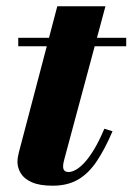

<svg xmlns="http://www.w3.org/2000/svg" viewBox="-20 -580 421 610"><path d="M147.5 10Q105.5 10 81 -1Q56.5 -12 46 -29.5Q35.5 -47 35.5 -65.5Q35.5 -79 40 -96.2Q44.5 -113.5 48.5 -128.5L162 -560H315L185 -76.5Q183.5 -71 182 -64.2Q180.5 -57.5 180.5 -51Q180.5 -33.5 198 -33.5Q208 -33.5 220.8 -40.5Q233.5 -47.5 248.2 -63.2Q263 -79 279 -105.5Q295 -132 311.5 -171L337.5 -163Q312.5 -104.5 286.2 -66Q260 -27.5 226.8 -8.8Q193.5 10 147.5 10ZM38 -433V-460H381V-433Z"/></svg>

Font: Bodoni Moda 9pt ExtraBold
Style: Italic
Weight: 800
Italic angle: -13°
Designer: Owen Earl
Foundry: indestructible type
Version: Version 2.004